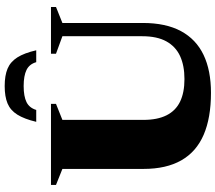

<svg xmlns="http://www.w3.org/2000/svg" viewBox="-71 -857 942 840"><g transform="rotate(-90 400.0 -437.0)"><path d="M661.5 -285.5V-635L585 -663V-685H789.5V-663L719.5 -635V-283Q719.5 -182.5 683.8 -116.2Q648 -50 580 -17.5Q512 15 414 15Q304.5 15 230.2 -17Q156 -49 118.5 -114.8Q81 -180.5 81 -280V-635L11 -663V-685H365.5V-663L295.5 -635V-280.5Q295.5 -219.5 315.5 -179.5Q335.5 -139.5 375.2 -120.2Q415 -101 474 -101Q533 -101 574.8 -120.2Q616.5 -139.5 639 -180.2Q661.5 -221 661.5 -285.5ZM443.5 -804.5Q398.5 -804.5 373.2 -792Q348 -779.5 339 -749.5H287Q299.5 -802 318.5 -832.2Q337.5 -862.5 367.5 -875Q397.5 -887.5 443.5 -887.5Q489.5 -887.5 519.5 -875Q549.5 -862.5 568.8 -832.2Q588 -802 600 -749.5H548Q539.5 -779.5 514 -792Q488.5 -804.5 443.5 -804.5Z"/></g></svg>

Font: Newsreader 36pt ExtraBold
Style: Regular
Weight: 800
Designer: Hugues Gentile
Foundry: Production Type
Version: Version 1.003